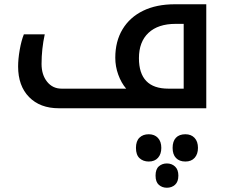

<svg xmlns="http://www.w3.org/2000/svg" viewBox="-20 -508 1073 901"><path d="M256 0Q168 0 116.5 -52.5Q65 -105 65 -196Q65 -231 72.5 -274Q80 -317 92 -347H190Q175 -278 175 -208Q175 -157 201 -124.5Q227 -92 269 -92H572Q549 -119 535 -157.5Q521 -196 521 -237Q521 -314 555 -370.5Q589 -427 651.5 -457.5Q714 -488 801 -488H948V0ZM842 -92V-396H804Q722 -396 677 -354Q632 -312 632 -235Q632 -92 770 -92ZM678 250Q652 250 635 234.5Q618 219 618 186Q618 154 634.5 138Q651 122 678 122Q705 122 721 139Q737 156 737 186Q737 215 721.5 232.5Q706 250 678 250ZM850 250Q822 250 806 233.5Q790 217 790 186Q790 155 805.5 138.5Q821 122 850 122Q877 122 893 139Q909 156 909 186Q909 215 893.5 232.5Q878 250 850 250ZM763 373Q741 373 725.5 359.5Q710 346 710 316Q710 286 725.5 272.5Q741 259 763 259Q786 259 801.5 273.5Q817 288 817 316Q817 345 801.5 359Q786 373 763 373Z"/></svg>

Font: Noto Kufi Arabic Medium
Style: Regular
Weight: 500
Designer: Monotype Design Team, David Williams, Khaled Hosny
Foundry: Google LLC
Version: Version 2.109; ttfautohint (v1.8.4.7-5d5b)